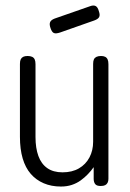

<svg xmlns="http://www.w3.org/2000/svg" viewBox="-20 -671 477 703"><path d="M203 12Q168 12 140 0Q112 -12 92.5 -34.5Q73 -57 63 -91Q53 -125 53 -170V-437Q53 -448 56 -454Q59 -460 65 -463Q71 -466 81 -466Q91 -466 97.5 -463Q104 -460 107 -453.5Q110 -447 110 -436V-169Q110 -129 120.5 -100Q131 -71 153 -55.5Q175 -40 209 -40Q244 -40 269 -54.5Q294 -69 307.5 -94.5Q321 -120 321 -152V-437Q321 -448 324 -454Q327 -460 333.5 -463Q340 -466 350 -466Q359 -466 365 -463Q371 -460 374 -453.5Q377 -447 377 -436V-16Q377 -8 374 -2Q371 4 365 7Q359 10 349 10Q342 10 337 8.5Q332 7 329 3.5Q326 0 324.5 -5Q323 -10 323 -16V-59Q314 -46 302 -33.5Q290 -21 275.5 -10.5Q261 0 243 6Q225 12 203 12ZM200 -552Q185 -547 177.5 -550Q170 -553 165 -568Q160 -582 163.5 -590Q167 -598 180 -603L309 -648Q322 -653 330 -649Q338 -645 342 -630Q347 -616 343 -608.5Q339 -601 325 -596Z"/></svg>

Font: Fredoka SemiCondensed Light
Style: Regular
Weight: 300
Width: 4
Designer: Ben Nathan
Foundry: Milena B. Brandão, Ben Nathan
Version: Version 2.001